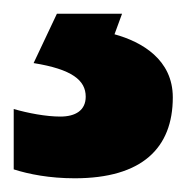

<svg xmlns="http://www.w3.org/2000/svg" viewBox="-20 -20 283 280"><path d="M232 122C232 67 187 41 147 30L158 0H63L29 72C85 81 105 97 105 121C105 141 90 150 68 150C47 150 21 145 0 139V227C22 234 52 240 89 240C187 240 232 196 232 122Z"/></svg>

Font: Noto Sans Arabic UI XBd
Style: Regular
Weight: 800
Designer: Monotype Design Team, Nadine Chahine and Nizar Qandah
Foundry: Monotype Imaging Inc.
Version: Version 2.010